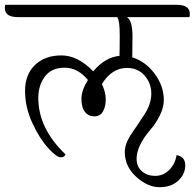

<svg xmlns="http://www.w3.org/2000/svg" viewBox="-59 -666 808 797"><path d="M491 -515 490 -428Q545 -411 583 -360Q621 -309 621 -251Q621 -219 603.5 -185Q586 -151 564 -126Q508 -60 508 -7Q508 26 530 45Q552 64 585.5 64Q619 64 643.5 39.5Q668 15 674 -22Q710 -16 710 20.5Q710 57 681 84Q652 111 603 111Q554 111 506.5 68Q459 25 459 -35Q459 -70 486.5 -110Q514 -150 541.5 -192.5Q569 -235 569 -278Q569 -321 541 -352.5Q513 -384 468 -384Q405 -384 364 -317Q380 -283 380 -253.5Q380 -224 368.5 -203.5Q357 -183 332.5 -183Q308 -183 293.5 -201.5Q279 -220 279 -255.5Q279 -291 306 -334Q264 -385 209.5 -385Q155 -385 127.5 -348.5Q100 -312 100 -259Q100 -133 213 -25Q209 -13 192.5 -13Q176 -13 140.5 -52Q105 -91 75 -156Q45 -221 45 -289Q45 -357 86.5 -396.5Q128 -436 196 -436Q264 -436 328 -370Q378 -429 437 -434Q438 -460 438 -520Q438 -580 428 -595H15Q-39 -595 -39 -633Q-39 -642 -37 -646H675Q729 -646 729 -608Q729 -599 727 -595H468Q491 -580 491 -515Z"/></svg>

Font: Laila Light
Style: Regular
Weight: 300
Designer: Hitesh Malaviya
Foundry: Indian Type Foundry
Version: Version 1.302;PS 1.0;hotconv 1.0.78;makeotf.lib2.5.61930; tt